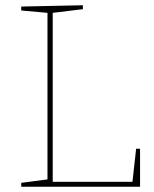

<svg xmlns="http://www.w3.org/2000/svg" viewBox="-20 -712 587 732"><path d="M485 -19 499 -145H514V0H61V-15L161 -28V-663L61 -672V-687L296 -692V-677L181 -663V-19Z"/></svg>

Font: Bitter Pro Thin
Style: Regular
Weight: 250
Designer: Sol Matas, and Bitter project Authors
Foundry: Sol Matas
Version: Version 1.010